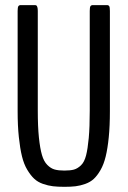

<svg xmlns="http://www.w3.org/2000/svg" viewBox="-20 -722 498 749"><path d="M231.4 6.8Q205.6 6.8 186.8 4.6Q168 2.4 147.7 -4.6Q127.4 -11.7 113.5 -24.7Q99.6 -37.6 86.4 -59.6Q73.2 -81.5 65.7 -112.3Q58.1 -143.1 53.5 -187.3Q48.8 -231.4 48.8 -288.1V-679.2Q48.8 -693.8 51.8 -698Q54.7 -702.1 61 -702.1H115.2Q119.1 -702.1 121.6 -700.9Q124 -699.7 125.7 -694.3Q127.4 -689 127.4 -679.2V-290.5Q127.4 -228 131.8 -185.5Q136.2 -143.1 143.6 -117.7Q150.9 -92.3 164.6 -78.6Q178.2 -64.9 193.1 -60.8Q208 -56.6 231 -56.6Q254.4 -56.6 268.6 -60.5Q282.7 -64.5 295.9 -77.1Q309.1 -89.8 315.7 -115.5Q322.3 -141.1 326.2 -183.6Q330.1 -226.1 330.1 -290.5V-679.2Q330.1 -693.8 333 -698Q335.9 -702.1 342.3 -702.1H397Q403.3 -702.1 406 -698Q408.7 -693.8 408.7 -679.2V-288.1Q408.7 -231 404.3 -186.8Q399.9 -142.6 392.3 -111.6Q384.8 -80.6 372.1 -58.6Q359.4 -36.6 345.9 -24.2Q332.5 -11.7 312.7 -4.6Q293 2.4 274.9 4.6Q256.8 6.8 231.4 6.8Z"/></svg>

Font: BenchNine
Style: Regular
Weight: 400
Designer: Vernon Adams
Foundry: Vernon Adams
Version: Version 1 ; ttfautohint (v0.92.18-e454-dirty) -l 8 -r 50 -G 